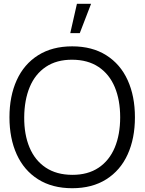

<svg xmlns="http://www.w3.org/2000/svg" viewBox="-20 -980 764 1015"><path d="M386.7 -960 351.5 -805H401.8L461.5 -960ZM361.7 15Q256.2 15 181.5 -32.1Q106.8 -79.2 68.4 -163.8Q30 -248.5 30 -360Q30 -471.5 68.4 -556.2Q106.8 -640.8 181.5 -687.9Q256.2 -735 361.7 -735Q467.2 -735 541.8 -687.9Q616.5 -640.8 654.9 -556.2Q693.3 -471.5 693.3 -360Q693.3 -248.5 654.9 -163.8Q616.5 -79.2 541.8 -32.1Q467.2 15 361.7 15ZM361.7 -55.7Q444.3 -55.3 501.2 -93.4Q558 -131.5 586.7 -200.1Q615.3 -268.7 615.3 -360Q615.3 -451.2 586.7 -519.6Q558 -588 501.2 -626Q444.5 -664 361.7 -664.3Q279.3 -664.7 222.5 -626.6Q165.7 -588.5 137.2 -520.1Q108.7 -451.7 108 -360Q107.3 -269.2 136 -200.6Q164.7 -132 221.8 -94Q278.8 -56 361.7 -55.7Z"/></svg>

Font: Hauora
Style: Regular
Weight: 400
Designer: Wayne Shih
Foundry: WCYS
Version: Version 1.001